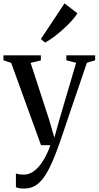

<svg xmlns="http://www.w3.org/2000/svg" viewBox="-26 -844 573 1116"><path d="M114 252Q98 252 85.5 249.8Q73 247.5 66.5 244V164Q73.5 167.5 86.5 169.2Q99.5 171 112.5 171Q137.5 171 160 157.8Q182.5 144.5 202.2 121Q222 97.5 238.2 66.5Q254.5 35.5 267 0H212.5L39 -478.5L-6 -493.5V-522.5H211.5V-493L152 -478.5L259.5 -148.5L290 -44L318.5 -146.5L416.5 -479L359.5 -493.5V-522.5H527V-493.5L479 -479Q455 -408 431.8 -340.2Q408.5 -272.5 388.2 -212.8Q368 -153 352 -105.2Q336 -57.5 325 -26Q314 5.5 310 16Q281 96 253 148.2Q225 200.5 192 226.2Q159 252 114 252ZM235.5 -597 211.5 -617 349 -824.5 424 -766.5Q411.5 -746 388.8 -721.2Q366 -696.5 338.8 -672Q311.5 -647.5 284.5 -627.5Q257.5 -607.5 236.5 -597Z"/></svg>

Font: Merriweather 96pt
Style: Regular
Weight: 400
Version: Version 2.100